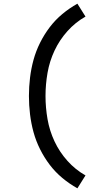

<svg xmlns="http://www.w3.org/2000/svg" viewBox="-20 -861 540 1042"><path d="M400 161Q357 137 318.5 105Q280 73 250 33.5Q220 -6 197.5 -51Q175 -96 162 -143.5Q149 -191 143 -240.5Q137 -290 137 -340Q137 -390 143 -439.5Q149 -489 162 -536.5Q175 -584 197.5 -629Q220 -674 250 -713.5Q280 -753 318.5 -785Q357 -817 400 -841L444 -771Q389 -740 346 -692Q303 -644 276 -586.5Q249 -529 238 -466Q227 -403 227 -340Q227 -277 238 -214Q249 -151 276 -93.5Q303 -36 346 12Q389 60 444 91Z"/></svg>

Font: Iosevka SS04 Medium
Style: Regular
Weight: 500
Monospace: yes
Designer: Belleve Invis
Foundry: Belleve Invis
Version: Version 19.0.0; ttfautohint (v1.8.4)